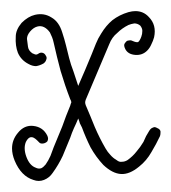

<svg xmlns="http://www.w3.org/2000/svg" viewBox="-20 -324 313 351"><path d="M108.4 -72.3Q101.6 -55.7 94.7 -39.1Q86.9 -22.5 76.2 -7.8Q70.3 1 60.5 4.9Q55.7 6.8 50.8 6.8Q45.9 6.8 41 4.9Q18.6 -2 6.8 -30.3Q2 -42 2 -52.7Q2 -68.4 12.7 -81.1Q24.4 -95.7 41 -93.8Q58.6 -91.8 66.4 -76.2Q69.3 -70.3 66.4 -65.4Q62.5 -61.5 56.6 -61.5Q53.7 -61.5 51.8 -63.5Q49.8 -65.4 47.9 -67.4Q41 -74.2 36.1 -73.2Q31.2 -72.3 27.3 -64.5Q22.5 -52.7 28.3 -37.1Q34.2 -21.5 44.9 -17.6Q50.8 -14.6 55.7 -16.6Q59.6 -18.6 63.5 -23.4Q68.4 -30.3 72.3 -39.1Q75.2 -46.9 78.1 -54.7Q85.9 -74.2 93.8 -92.8Q100.6 -112.3 108.4 -130.9Q109.4 -134.8 110.4 -136.7Q110.4 -139.6 108.4 -142.6Q98.6 -168 90.8 -194.3Q84 -219.7 78.1 -246.1Q77.1 -251 75.2 -255.9Q73.2 -260.7 71.3 -264.6Q66.4 -271.5 60.5 -274.4Q54.7 -277.3 47.9 -275.4Q41 -273.4 35.2 -266.6Q29.3 -259.8 29.3 -252.9Q30.3 -245.1 31.2 -238.3Q32.2 -231.4 39.1 -226.6Q42 -225.6 43.9 -224.6Q46.9 -223.6 49.8 -225.6Q53.7 -228.5 57.6 -227.5Q61.5 -226.6 63.5 -222.7Q66.4 -218.8 64.5 -214.8Q63.5 -210.9 59.6 -208Q52.7 -204.1 45.9 -203.1Q39.1 -203.1 32.2 -207Q18.6 -213.9 12.7 -227.5Q7.8 -240.2 8.8 -256.8Q8.8 -269.5 19.5 -282.2Q31.2 -293.9 43.9 -296.9Q60.5 -300.8 74.2 -292Q87.9 -284.2 93.8 -264.6Q97.7 -252.9 100.6 -241.2Q103.5 -230.5 106.4 -217.8Q109.4 -206.1 114.3 -193.4Q118.2 -180.7 123 -167Q129.9 -182.6 135.7 -196.3Q141.6 -210 147.5 -224.6Q151.4 -234.4 155.3 -244.1Q159.2 -253.9 165 -262.7Q173.8 -277.3 185.5 -287.1Q198.2 -296.9 214.8 -301.8Q221.7 -303.7 227.5 -303.7Q242.2 -303.7 252 -293Q266.6 -278.3 261.7 -255.9Q259.8 -249 256.8 -243.2Q253.9 -236.3 249 -231.4Q240.2 -222.7 227.5 -223.6Q213.9 -224.6 209 -234.4Q207 -238.3 207 -241.2Q207 -244.1 210 -247.1Q211.9 -250 215.8 -250Q218.8 -251 222.7 -249Q229.5 -246.1 232.4 -247.1Q235.4 -249 238.3 -256.8Q240.2 -261.7 240.2 -267.6Q240.2 -272.5 236.3 -277.3Q231.4 -281.2 225.6 -281.2Q219.7 -280.3 214.8 -278.3Q203.1 -272.5 194.3 -263.7Q184.6 -255.9 179.7 -243.2Q168.9 -217.8 158.2 -192.4Q147.5 -167 136.7 -141.6Q135.7 -138.7 135.7 -136.7Q135.7 -134.8 136.7 -131.8Q145.5 -111.3 153.3 -91.8Q162.1 -71.3 172.9 -52.7Q176.8 -45.9 181.6 -41Q186.5 -35.2 193.4 -31.2Q198.2 -27.3 203.1 -28.3Q208 -28.3 212.9 -31.2Q222.7 -38.1 229.5 -46.9Q236.3 -54.7 242.2 -64.5Q245.1 -70.3 247.1 -75.2Q250 -80.1 252.9 -85Q255.9 -89.8 259.8 -90.8Q262.7 -92.8 267.6 -89.8Q272.5 -87.9 273.4 -84Q273.4 -82 273.4 -81.1Q273.4 -78.1 272.5 -75.2Q265.6 -60.5 256.8 -45.9Q248 -30.3 234.4 -19.5Q216.8 -4.9 201.2 -5.9Q185.5 -6.8 168.9 -22.5Q155.3 -37.1 145.5 -54.7Q136.7 -72.3 129.9 -90.8Q127.9 -94.7 126 -98.6Q125 -102.5 123 -107.4Q119.1 -97.7 115.2 -89.8Q111.3 -81.1 108.4 -72.3Z"/></svg>

Font: Chain Script-Pehr4
Style: Regular
Weight: 400
Designer: Pehr
Version: Version 1.0